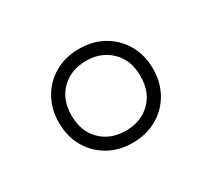

<svg xmlns="http://www.w3.org/2000/svg" viewBox="-80 -883 685 621"><g transform="rotate(-30 263.0 -573.0)"><path d="M263 -398Q211.5 -398 172 -420.8Q132.5 -443.5 110 -483Q87.5 -522.5 87.5 -573.5Q87.5 -624 110 -663.5Q132.5 -703 172 -725.8Q211.5 -748.5 263 -748.5Q314 -748.5 353.8 -725.8Q393.5 -703 416 -663.5Q438.5 -624 438.5 -573.5Q438.5 -522.5 416 -483Q393.5 -443.5 353.8 -420.8Q314 -398 263 -398ZM263 -443Q319.5 -443 355.5 -478.2Q391.5 -513.5 391.5 -573.5Q391.5 -633 355.2 -668.2Q319 -703.5 263 -703.5Q206.5 -703.5 170.5 -668.2Q134.5 -633 134.5 -573.5Q134.5 -513.5 170.5 -478.2Q206.5 -443 263 -443Z"/></g></svg>

Font: Encode Sans Expanded Expanded Light
Style: Regular
Weight: 300
Width: 7
Designer: Multiple Designers
Foundry: Impallari Type
Version: Version 3.000; ttfautohint (v1.8.3) -l 8 -r 50 -G 200 -x 14 